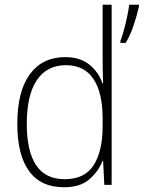

<svg xmlns="http://www.w3.org/2000/svg" viewBox="-20 -846 606 810"><path d="M250 -56Q152 -56 102.5 -124.5Q53 -193 53 -323Q53 -461 106 -533Q159 -605 255 -605Q319 -605 358 -572.5Q397 -540 412 -495H415Q413 -547 413 -596V-826H451V-66H420L415 -168H413Q396 -124 357.5 -90Q319 -56 250 -56ZM254 -90Q337 -90 375 -149Q413 -208 413 -314V-347Q413 -454 374.5 -512.5Q336 -571 258 -571Q178 -571 135.5 -508Q93 -445 93 -323Q93 -209 132 -149.5Q171 -90 254 -90ZM566 -818Q559 -785 544 -740Q529 -695 510 -665H488V-674Q494 -687 502 -716.5Q510 -746 516.5 -776.5Q523 -807 525 -826H566Z"/></svg>

Font: Noto Sans Malayalam UI SemiCondensed ExtraLight
Style: Regular
Weight: 200
Width: 4
Designer: Jelle Bosma - Monotype Design Team
Foundry: Monotype Imaging Inc.
Version: Version 2.104; ttfautohint (v1.8.4.7-5d5b)